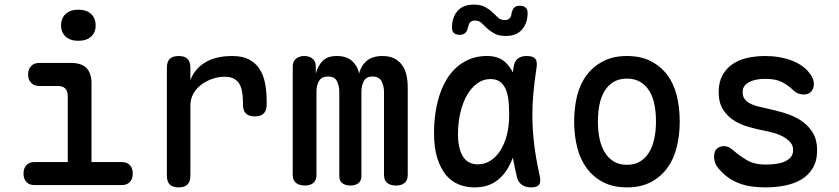

<svg xmlns="http://www.w3.org/2000/svg" viewBox="-20 -803 3640 833"><path d="M508 -100Q531 -100 543.5 -86.5Q556 -73 556 -50Q556 -27 543.5 -13.5Q531 0 508 0H130Q107 0 94.5 -13.5Q82 -27 82 -50Q82 -73 94.5 -86.5Q107 -100 130 -100H274V-386Q274 -408 263 -419Q252 -430 230 -430H151Q128 -430 115 -443.5Q102 -457 102 -480Q102 -503 115 -516.5Q128 -530 151 -530H288Q333 -530 355 -508Q377 -486 377 -441V-100ZM320 -626Q285 -626 265 -644Q245 -662 245 -693Q245 -724 265 -742.5Q285 -761 320 -761Q355 -761 375 -742.5Q395 -724 395 -693Q395 -662 375 -644Q355 -626 320 -626Z M755 10Q729 10 716.5 -2.5Q704 -15 704 -42V-509Q704 -535 716.5 -547.5Q729 -560 755 -560Q781 -560 793.5 -547.5Q806 -535 806 -509V-455Q824 -504 870 -532Q916 -560 988 -560Q1033 -560 1061.5 -544.5Q1090 -529 1107 -502Q1124 -475 1130.5 -439Q1137 -403 1137 -362V-350Q1137 -324 1124.5 -311Q1112 -298 1085 -298Q1059 -298 1046.5 -311Q1034 -324 1034 -350V-360Q1034 -381 1031 -401Q1028 -421 1020 -436.5Q1012 -452 996 -461Q980 -470 954 -470Q929 -470 903 -461.5Q877 -453 855 -437Q833 -421 819.5 -397.5Q806 -374 806 -345V-42Q806 -15 793.5 -2.5Q781 10 755 10Z M1303 2Q1280 2 1265 -9Q1250 -20 1250 -45V-515Q1250 -537 1264.5 -548.5Q1279 -560 1300 -560Q1322 -560 1336 -548.5Q1350 -537 1350 -515V-484Q1360 -519 1380.5 -539.5Q1401 -560 1442 -560Q1485 -560 1509 -537Q1533 -514 1538 -484Q1545 -516 1570 -538Q1595 -560 1640 -560Q1670 -560 1690.5 -549.5Q1711 -539 1724.5 -520.5Q1738 -502 1743.5 -477Q1749 -452 1749 -423V-45Q1749 -20 1735 -9Q1721 2 1698 2Q1675 2 1660.5 -9Q1646 -20 1646 -45V-405Q1646 -430 1635.5 -450.5Q1625 -471 1596 -471Q1569 -471 1558.5 -451Q1548 -431 1548 -406V-40Q1548 -17 1534 -7.5Q1520 2 1500 2Q1480 2 1466 -7.5Q1452 -17 1452 -40V-405Q1452 -430 1442 -450.5Q1432 -471 1403 -471Q1375 -471 1364 -451.5Q1353 -432 1353 -406V-45Q1353 -20 1339 -9Q1325 2 1303 2Z M2039 10Q2003 10 1971 -2.5Q1939 -15 1915.5 -43Q1892 -71 1877.5 -116Q1863 -161 1863 -227Q1863 -296 1877.5 -357Q1892 -418 1920.5 -463Q1949 -508 1992.5 -534Q2036 -560 2093 -560Q2141 -560 2169 -536Q2191 -517 2205 -489Q2206 -500 2208 -511Q2212 -538 2226.5 -549Q2241 -560 2265 -560Q2292 -560 2302 -548.5Q2312 -537 2308 -511Q2299 -453 2294 -397Q2289 -341 2290 -283.5Q2291 -226 2299 -165.5Q2307 -105 2322 -38Q2327 -14 2319 -2Q2311 10 2285 10Q2259 10 2243 -2Q2227 -14 2222 -38Q2212 -80 2205 -119Q2199 -103 2192 -89Q2170 -44 2132.5 -17Q2095 10 2039 10ZM2053 -90Q2082 -90 2106.5 -105Q2131 -120 2149.5 -148Q2168 -176 2178.5 -215.5Q2189 -255 2189 -305Q2189 -330 2187 -357.5Q2185 -385 2177.5 -407.5Q2170 -430 2153.5 -445Q2137 -460 2107 -460Q2077 -460 2051 -441.5Q2025 -423 2006.5 -391Q1988 -359 1977.5 -315Q1967 -271 1967 -221Q1967 -160 1988 -125Q2009 -90 2053 -90ZM2011 -686Q2007 -668 1998.5 -660Q1990 -652 1975 -652Q1957 -652 1948.5 -660.5Q1940 -669 1941 -687Q1942 -730 1966 -756.5Q1990 -783 2035 -783Q2066 -783 2085 -772.5Q2104 -762 2117 -749.5Q2130 -737 2141 -726.5Q2152 -716 2170 -716Q2178 -716 2183.5 -718.5Q2189 -721 2192 -724.5Q2195 -728 2197 -733.5Q2199 -739 2199 -744Q2203 -762 2211 -770Q2219 -778 2234 -778Q2252 -778 2261 -769.5Q2270 -761 2269 -743Q2268 -701 2244 -674Q2220 -647 2175 -647Q2144 -647 2125 -657.5Q2106 -668 2093 -680.5Q2080 -693 2069 -703.5Q2058 -714 2040 -714Q2033 -714 2027.5 -711.5Q2022 -709 2019 -705.5Q2016 -702 2014 -696.5Q2012 -691 2011 -686Z M2700 10Q2641 10 2598 -12Q2555 -34 2526.5 -72Q2498 -110 2484.5 -162.5Q2471 -215 2471 -276Q2471 -337 2484 -388.5Q2497 -440 2526 -478Q2555 -516 2598 -538Q2641 -560 2700 -560Q2760 -560 2803 -538Q2846 -516 2874.5 -478.5Q2903 -441 2916 -389Q2929 -337 2929 -276Q2929 -215 2915.5 -162.5Q2902 -110 2873.5 -72Q2845 -34 2802 -12Q2759 10 2700 10ZM2700 -88Q2733 -88 2756.5 -102Q2780 -116 2795.5 -141Q2811 -166 2818.5 -200.5Q2826 -235 2826 -276Q2826 -317 2819 -351Q2812 -385 2796.5 -409.5Q2781 -434 2757 -448Q2733 -462 2700 -462Q2667 -462 2643 -448Q2619 -434 2603.5 -409Q2588 -384 2581 -350Q2574 -316 2574 -275Q2574 -234 2581.5 -200Q2589 -166 2604.5 -141Q2620 -116 2643.5 -102Q2667 -88 2700 -88Z M3301 10Q3270 10 3241.5 6Q3213 2 3188.5 -7Q3164 -16 3142 -31Q3120 -46 3100 -69Q3089 -80 3083.5 -94.5Q3078 -109 3078 -124Q3078 -148 3091 -158.5Q3104 -169 3120 -169Q3131 -169 3140.5 -165Q3150 -161 3161 -151Q3192 -124 3223.5 -106.5Q3255 -89 3300 -89Q3317 -89 3338.5 -91Q3360 -93 3378 -99.5Q3396 -106 3408.5 -118.5Q3421 -131 3421 -152Q3421 -172 3408.5 -186Q3396 -200 3378 -210Q3360 -220 3338.5 -226Q3317 -232 3300 -235Q3265 -242 3229 -252Q3193 -262 3164 -280.5Q3135 -299 3116.5 -328.5Q3098 -358 3098 -404Q3098 -446 3114 -475.5Q3130 -505 3157 -524Q3184 -543 3221 -551.5Q3258 -560 3300 -560Q3364 -560 3417 -539.5Q3470 -519 3497 -479Q3504 -469 3507.5 -459Q3511 -449 3511 -439Q3511 -419 3499.5 -406Q3488 -393 3467 -393Q3456 -393 3444 -397Q3432 -401 3421 -412Q3400 -433 3372.5 -447Q3345 -461 3300 -461Q3279 -461 3261.5 -457.5Q3244 -454 3230.5 -447Q3217 -440 3209.5 -429.5Q3202 -419 3202 -403Q3202 -385 3211 -373Q3220 -361 3235 -353.5Q3250 -346 3267.5 -341.5Q3285 -337 3300 -334Q3338 -326 3378 -314.5Q3418 -303 3450.5 -283Q3483 -263 3504 -231Q3525 -199 3525 -151Q3525 -105 3506.5 -74Q3488 -43 3457 -24.5Q3426 -6 3385.5 2Q3345 10 3301 10Z"/></svg>

Font: Maple Mono NL Medium
Style: Regular
Weight: 500
Monospace: yes
Designer: subframe7536
Version: Version 7.000